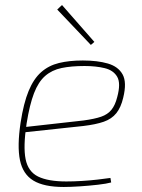

<svg xmlns="http://www.w3.org/2000/svg" viewBox="-20 -733 566 765"><path d="M310 -492Q368 -492 409.5 -480Q451 -468 468.5 -436.5Q486 -405 471 -344Q462 -305 443.5 -282Q425 -259 393.5 -248Q362 -237 312 -231L69 -205L72 -226L313 -253Q357 -259 383 -268Q409 -277 424 -295.5Q439 -314 447 -346Q462 -401 447 -427Q432 -453 397 -461.5Q362 -470 317 -470Q264 -470 225.5 -462Q187 -454 160 -430.5Q133 -407 115.5 -361.5Q98 -316 86 -241Q72 -149 82 -99Q92 -49 132 -29.5Q172 -10 244 -10Q273 -10 306 -12Q339 -14 369 -17.5Q399 -21 420 -24L423 -6Q405 -1 370.5 3Q336 7 298.5 9.5Q261 12 234 12Q155 12 113 -13.5Q71 -39 59.5 -95Q48 -151 62 -244Q74 -322 94 -370.5Q114 -419 144 -445.5Q174 -472 215 -482Q256 -492 310 -492ZM227 -713 356 -566 342 -554 208 -695Z"/></svg>

Font: Exo 2 Thin
Style: Italic
Weight: 250
Italic angle: -8°
Designer: Natanael Gama
Foundry: Natanael Gama
Version: Version 2.010